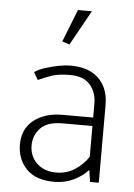

<svg xmlns="http://www.w3.org/2000/svg" viewBox="-54 -783 582 837"><g transform="rotate(5 237.5 -364.5)"><path d="M103 -136Q103 -181 133 -212.5Q163 -244 229 -244H360V-109Q337 -75 301.5 -51.5Q266 -28 219 -28Q183 -28 157 -42.5Q131 -57 117 -81.5Q103 -106 103 -136ZM105 -423Q135 -437 165 -447Q195 -457 244 -457Q303 -457 331.5 -424Q360 -391 360 -341V-281H225Q149 -281 100.5 -243Q52 -205 52 -136Q52 -73 92.5 -30Q133 13 215 13Q261 13 299.5 -5.5Q338 -24 363 -52L371 0H409V-340Q409 -388 390 -423.5Q371 -459 334 -478.5Q297 -498 241 -498Q221 -498 191.5 -492.5Q162 -487 133.5 -478Q105 -469 86 -456ZM229 -589 314 -742H253L197 -600Z"/></g></svg>

Font: Catamaran Thin
Style: Regular
Weight: 100
Designer: Pria Ravichandran
Version: Version 2.000